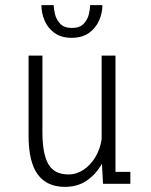

<svg xmlns="http://www.w3.org/2000/svg" viewBox="-20 -717 590 749"><path d="M233.5 12Q163 12 127.2 -36.5Q91.5 -85 91.5 -188V-500H145.5V-201Q145.5 -116.5 168.8 -76.5Q192 -36.5 247 -36.5Q278.5 -36.5 306 -54.8Q333.5 -73 352 -104Q370.5 -135 376.5 -173.5V-500H430.5V-46.5H488.5V0H382L377.5 -78.5Q356 -39 319.8 -13.5Q283.5 12 233.5 12ZM259.5 -569.5Q218.5 -569.5 192.5 -588.5Q166.5 -607.5 154 -636.8Q141.5 -666 141.5 -697H189.5Q189.5 -682 194.8 -661Q200 -640 215.2 -624Q230.5 -608 260.5 -608Q291 -608 306.2 -624Q321.5 -640 326.5 -661Q331.5 -682 331.5 -697H379.5Q379.5 -666 366.5 -636.8Q353.5 -607.5 327 -588.5Q300.5 -569.5 259.5 -569.5Z"/></svg>

Font: Trispace SemiCondensed ExtraLight
Style: Regular
Weight: 200
Width: 4
Designer: Tyler Finck
Foundry: Etcetera Type Company
Version: Version 1.210; ttfautohint (v1.8.3)